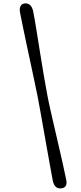

<svg xmlns="http://www.w3.org/2000/svg" viewBox="-20 -857 466 1111"><path d="M197.7 -298.4Q204.6 -262.1 213.6 -212.5Q222.6 -163 232.2 -107.6Q241.9 -52.2 251.8 3Q261.8 58.2 270.4 106.6Q279 155 285.6 189.2Q297 238.5 335.3 232.7Q374.2 228 362.2 179Q355.4 143.7 344.4 95.2Q333.5 46.8 320.9 -8Q308.2 -62.8 295.5 -117.7Q282.9 -172.5 271.8 -221.2Q260.7 -270 254.1 -305.7Q245.4 -350.8 234.4 -415.3Q223.4 -479.8 212.2 -550.3Q200.9 -620.9 190.6 -685Q180.3 -749.1 171.7 -793.1Q160 -841.5 121.7 -837.1Q104.3 -834.5 97.9 -819.5Q91.5 -804.4 96.4 -782Q103.1 -747.8 112.9 -699.9Q122.7 -652 134.4 -597.4Q146.1 -542.8 157.9 -487.7Q169.7 -432.5 180.1 -383.4Q190.6 -334.3 197.7 -298.4Z"/></svg>

Font: Fraunces 9pt Soft SemiBold
Style: Italic
Weight: 600
Italic angle: -16°
Version: Version 1.000;[b76b70a41]